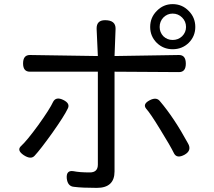

<svg xmlns="http://www.w3.org/2000/svg" viewBox="-20 -869 1040 932"><path d="M773 -784Q755 -765 755 -738Q755 -712 773 -693Q792 -675 818 -675Q845 -675 864 -693Q883 -712 883 -738Q883 -765 864 -784Q845 -803 818 -803Q792 -803 773 -784ZM741 -661Q709 -693 709 -738Q709 -784 741 -816Q773 -849 818 -849Q864 -849 896 -816Q928 -784 928 -738Q928 -693 896 -661Q864 -630 818 -630Q773 -630 741 -661ZM490 -771Q542 -771 541 -729L536 -597L849 -602Q882 -602 882 -560Q882 -519 849 -519L536 -521V-37Q536 43 450 43Q378 43 340 38Q308 36 304 -4Q301 -44 337 -38Q366 -32 416 -32Q455 -32 455 -70V-521H125Q92 -521 92 -561Q92 -602 125 -602L455 -597L449 -729Q448 -771 490 -771ZM757 -377Q825 -297 892 -174Q913 -139 876 -118Q839 -98 825 -124Q807 -161 758 -240Q710 -319 689 -342Q672 -364 706 -382Q740 -400 757 -377ZM309 -342Q292 -306 234 -224Q176 -143 148 -113Q130 -93 95 -116Q61 -139 81 -159Q110 -185 166 -262Q222 -340 238 -375Q252 -401 287 -384Q322 -367 309 -342Z"/></svg>

Font: Swei Gothic CJK TC Regular
Style: Regular
Weight: 400
Version: Version 2.129